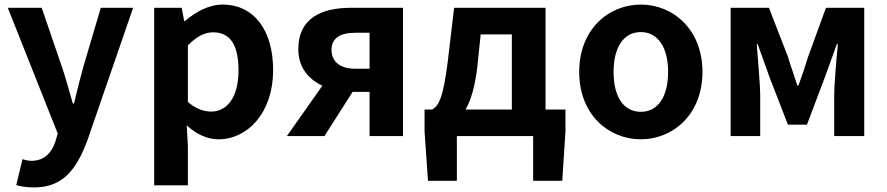

<svg xmlns="http://www.w3.org/2000/svg" viewBox="-20 -594 3870 838"><path d="M128 224C253 224 313 149 362 17L561 -560H420L343 -300C329 -248 315 -194 303 -142H298C282 -196 268 -250 251 -300L162 -560H14L232 -11L222 23C206 72 174 108 117 108C104 108 88 104 78 101L51 214C73 220 95 224 128 224Z M653 215H800V44L795 -47C837 -8 885 14 934 14C1057 14 1172 -97 1172 -289C1172 -461 1089 -574 952 -574C891 -574 834 -542 787 -502H784L773 -560H653ZM902 -107C871 -107 836 -118 800 -149V-396C838 -434 872 -453 910 -453C987 -453 1021 -394 1021 -287C1021 -165 968 -107 902 -107Z M1531 -294C1463 -294 1427 -326 1427 -376C1427 -427 1463 -451 1531 -451H1593V-294ZM1232 0H1396L1519 -193H1593V0H1739V-560H1512C1384 -560 1282 -515 1282 -380C1282 -299 1327 -248 1387 -220Z M1974 0H2307V195H2434L2448 -20V-116H2361V-560H1962L1935 -331C1915 -166 1894 -131 1866 -116H1833V-20L1848 195H1974ZM2012 -116C2036 -158 2053 -217 2063 -299L2078 -444H2214V-116Z M2777 14C2917 14 3046 -94 3046 -280C3046 -466 2917 -574 2777 -574C2636 -574 2508 -466 2508 -280C2508 -94 2636 14 2777 14ZM2777 -106C2700 -106 2658 -174 2658 -280C2658 -385 2700 -454 2777 -454C2853 -454 2896 -385 2896 -280C2896 -174 2853 -106 2777 -106Z M3169 0H3298V-173C3298 -230 3287 -339 3283 -401H3287C3303 -355 3325 -297 3341 -251L3419 -50H3502L3578 -251C3594 -297 3616 -353 3632 -401H3637C3631 -339 3621 -230 3621 -173V0H3752V-560H3585L3508 -349C3494 -303 3480 -262 3465 -221H3460C3447 -262 3432 -303 3418 -349L3336 -560H3169Z"/></svg>

Font: Noto Sans CJK TC
Style: Bold
Weight: 700
Designer: Ryoko NISHIZUKA 西塚涼子 (kana, bopomofo & ideographs); Paul D. Hunt (Latin, Greek & Cyrillic); Sandoll Communications 산돌커뮤니
Foundry: Adobe
Version: Version 2.004;hotconv 1.0.118;makeotfexe 2.5.65603